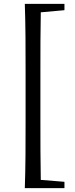

<svg xmlns="http://www.w3.org/2000/svg" viewBox="-20 -804 392 998"><path d="M150 174H315V141L192 131C190 30 190 -72 190 -173V-436C190 -538 190 -641 192 -740L315 -751V-784H109C113 -669 113 -551 113 -436V-173C113 -56 113 61 109 174Z"/></svg>

Font: Source Han Serif SC Medium
Style: Regular
Weight: 500
Designer: Ryoko NISHIZUKA 西塚涼子 (kana & ideographs); Frank Grießhammer (Latin, Greek & Cyrillic); Wenlong ZHANG 张文龙 (bopomofo); San
Foundry: Adobe
Version: Version 2.003;hotconv 1.1.1;makeotfexe 2.6.0